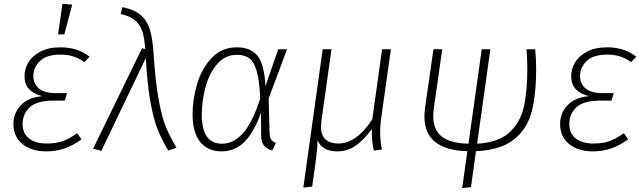

<svg xmlns="http://www.w3.org/2000/svg" viewBox="-20 -779 3360 1002"><path d="M50 -132Q50 -189 89 -230Q128 -271 200 -277Q156 -289 132 -313.5Q108 -338 108 -383Q108 -419 128 -453Q148 -487 190.5 -509.5Q233 -532 296 -532Q385 -532 448 -483L420 -455Q394 -474 364.5 -484Q335 -494 296 -494Q223 -494 188.5 -460.5Q154 -427 154 -383Q154 -341 183.5 -317Q213 -293 270 -293H330L318 -254H263Q172 -254 135 -219Q98 -184 98 -131Q98 -83 131.5 -56.5Q165 -30 224 -30Q273 -30 307.5 -42.5Q342 -55 383 -84L405 -52Q322 11 222 11Q144 11 97 -27.5Q50 -66 50 -132ZM306 -759 357 -755 316 -600H283Z M781 -505Q791 -350 808.5 -256.5Q826 -163 846.5 -114.5Q867 -66 901 -8L858 7Q825 -50 804 -100.5Q783 -151 766 -241.5Q749 -332 741 -476L509 8L466 -3L721 -527L738 -523Q734 -581 722.5 -616Q711 -651 685 -673Q659 -695 610 -706L619 -742Q680 -729 713 -701.5Q746 -674 761 -628Q776 -582 781 -505Z M1365 -329 1432 -522H1478L1382 -265L1387 -82Q1388 -60 1396 -49.5Q1404 -39 1420 -33L1401 6Q1343 -7 1343 -71L1342 -191Q1305 -87 1255 -38Q1205 11 1136 11Q1064 11 1024.5 -38.5Q985 -88 985 -183Q985 -261 1009 -341.5Q1033 -422 1085 -477Q1137 -532 1216 -532Q1289 -532 1324.5 -487Q1360 -442 1365 -329ZM1033 -183Q1033 -104 1059.5 -66.5Q1086 -29 1139 -29Q1197 -29 1246.5 -82Q1296 -135 1338 -265Q1334 -356 1320.5 -405Q1307 -454 1282.5 -473.5Q1258 -493 1216 -493Q1154 -493 1112.5 -443.5Q1071 -394 1052 -322Q1033 -250 1033 -183Z M1964 -87Q1964 -46 1973 1L1931 7Q1924 -25 1922 -48.5Q1920 -72 1921 -106Q1882 -52 1838.5 -20.5Q1795 11 1739 11Q1662 11 1637 -47Q1637 -7 1626 76L1609 195L1563 200L1664 -522H1710L1657 -146Q1655 -126 1655 -119Q1655 -72 1679.5 -51Q1704 -30 1744 -30Q1842 -30 1923 -157L1974 -522H2020L1971 -174Q1964 -128 1964 -87Z M2464 10 2438 197 2392 203 2419 10Q2308 7 2251.5 -38Q2195 -83 2195 -170Q2195 -191 2198 -215L2242 -522H2288L2244 -213Q2241 -192 2241 -173Q2241 -101 2286 -66Q2331 -31 2425 -29L2494 -522H2539L2470 -29Q2580 -35 2637.5 -87Q2695 -139 2713.5 -220.5Q2732 -302 2732 -421Q2732 -462 2728 -522H2773Q2778 -472 2778 -420Q2778 -285 2754.5 -195.5Q2731 -106 2662 -51Q2593 4 2464 10Z M2903 -132Q2903 -189 2942 -230Q2981 -271 3053 -277Q3009 -289 2985 -313.5Q2961 -338 2961 -383Q2961 -419 2981 -453Q3001 -487 3043.5 -509.5Q3086 -532 3149 -532Q3238 -532 3301 -483L3273 -455Q3247 -474 3217.5 -484Q3188 -494 3149 -494Q3076 -494 3041.5 -460.5Q3007 -427 3007 -383Q3007 -341 3036.5 -317Q3066 -293 3123 -293H3183L3171 -254H3116Q3025 -254 2988 -219Q2951 -184 2951 -131Q2951 -83 2984.5 -56.5Q3018 -30 3077 -30Q3126 -30 3160.5 -42.5Q3195 -55 3236 -84L3258 -52Q3175 11 3075 11Q2997 11 2950 -27.5Q2903 -66 2903 -132Z"/></svg>

Font: Fira Sans ExtraLight
Style: Italic
Weight: 275
Italic angle: -8°
Designer: Carrois Corporate & Edenspiekermann AG
Foundry: Carrois Corporate GbR & Edenspiekermann AG
Version: Version 4.203